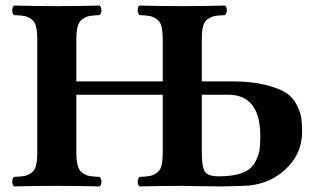

<svg xmlns="http://www.w3.org/2000/svg" viewBox="-20 -667 1141 689"><path d="M765.1 -34.2Q816.9 -34.2 849.4 -46.6Q881.8 -59.1 895 -84Q908.2 -108.9 911.1 -127.9Q914.1 -147 914.1 -178.2Q914.1 -327.1 798.8 -327.1H704.1V-122.1Q704.1 -66.9 715.6 -50.5Q727.1 -34.2 765.1 -34.2ZM634.8 0Q560.5 0 481 2Q474.1 -2.9 474.1 -14.9Q474.1 -26.9 481 -32.2Q505.9 -33.2 517.8 -35.6Q529.8 -38.1 542.5 -46.6Q555.2 -55.2 559.6 -73.5Q564 -91.8 564 -122.1V-327.1H253.9V-122.1Q253.9 -92.3 258.5 -73.7Q263.2 -55.2 275.6 -46.6Q288.1 -38.1 300 -35.6Q312 -33.2 336.9 -32.2Q343.8 -27.3 344 -15.1Q344.2 -2.9 336.9 2Q256.8 0 185.1 0Q110.8 0 30.8 2Q23.9 -2.9 23.9 -15.4Q23.9 -27.8 30.8 -32.2Q55.7 -33.2 67.9 -35.6Q80.1 -38.1 92.5 -46.6Q105 -55.2 109.4 -73.5Q113.8 -91.8 113.8 -122.1V-522.9Q113.8 -552.7 109.4 -571.3Q105 -589.8 92.5 -598.4Q80.1 -606.9 68.1 -609.4Q56.2 -611.8 30.8 -612.8Q23.9 -617.7 23.9 -630.4Q23.9 -643.1 30.8 -647Q110.8 -645 185.1 -645Q256.8 -645 336.9 -647Q343.8 -643.1 344 -630.6Q344.2 -618.2 336.9 -612.8Q312 -611.8 300 -609.4Q288.1 -606.9 275.6 -598.4Q263.2 -589.8 258.5 -571.5Q253.9 -553.2 253.9 -522.9V-375H564V-522.9Q564 -552.7 559.6 -571.3Q555.2 -589.8 542.5 -598.4Q529.8 -606.9 517.8 -609.4Q505.9 -611.8 481 -612.8Q474.1 -617.7 474.1 -630.4Q474.1 -643.1 481 -647Q561 -645 634.8 -645Q706.5 -645 787.1 -647Q793.9 -643.1 793.9 -630.6Q793.9 -618.2 787.1 -612.8Q762.2 -611.8 750 -609.4Q737.8 -606.9 725.3 -598.4Q712.9 -589.8 708.5 -572Q704.1 -554.2 704.1 -523.9V-375H812Q881.8 -375 931.9 -362.5Q981.9 -350.1 1007.1 -333.5Q1032.2 -316.9 1045.7 -289.1Q1059.1 -261.2 1061.5 -242.2Q1064 -223.1 1064 -192.9Q1064 -113.8 1002.9 -57.9Q941.9 -2 853 0L776.9 2Q731 2 690.4 1Q649.9 0 634.8 0Z"/></svg>

Font: Linux Libertine
Style: Bold
Weight: 700
Designer: Philipp H. Poll
Foundry: Philipp H. Poll
Version: Version 5.0.3